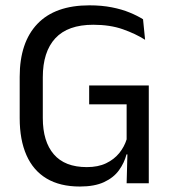

<svg xmlns="http://www.w3.org/2000/svg" viewBox="-20 -670 630 702"><path d="M272 12Q199.5 12 150.5 -17.2Q101.5 -46.5 76.8 -102.5Q52 -158.5 52 -238V-389Q52 -515 116.8 -582.8Q181.5 -650.5 307 -650.5Q352 -650.5 388.8 -643.2Q425.5 -636 454 -624.2Q482.5 -612.5 503 -599.5L510.5 -524.5Q476 -546.5 429.2 -563Q382.5 -579.5 321 -579.5Q228 -579.5 182.2 -530Q136.5 -480.5 136.5 -387.5V-238.5Q136.5 -152.5 176.8 -105.8Q217 -59 297.5 -59Q338.5 -59 367.8 -73Q397 -87 415.8 -110Q434.5 -133 443 -160.5V-318L456.5 -288.5H306V-357.5H524V-105L442.5 -105.5Q434.5 -74.5 415 -47.5Q395.5 -20.5 360.5 -4.2Q325.5 12 272 12ZM446.5 -132H524V0H443Z"/></svg>

Font: Anek Latin
Style: Regular
Weight: 400
Designer: Yesha Goshar
Foundry: Ek Type
Version: Version 1.003